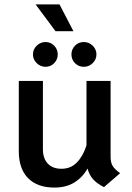

<svg xmlns="http://www.w3.org/2000/svg" viewBox="-20 -836 598 868"><path d="M523 -53 450 10Q417 -7 400 -26.5Q383 -46 376 -74Q353 -34 316 -11Q279 12 226 12Q149 12 107 -30.5Q65 -73 65 -152V-470H174V-161Q174 -120 196 -96.5Q218 -73 258 -73Q300 -73 328 -102Q356 -131 371 -179V-470H480V-126Q480 -102 489 -86.5Q498 -71 523 -53ZM141 -816H249L312 -695H231ZM129 -590Q129 -613 146 -629.5Q163 -646 186 -646Q209 -646 225 -629.5Q241 -613 241 -590Q241 -567 225 -550.5Q209 -534 186 -534Q163 -534 146 -550.5Q129 -567 129 -590ZM303 -590Q303 -613 319 -629.5Q335 -646 359 -646Q382 -646 399 -629.5Q416 -613 416 -590Q416 -567 399 -550.5Q382 -534 359 -534Q335 -534 319 -550.5Q303 -567 303 -590Z"/></svg>

Font: KoHo SemiBold
Style: Regular
Weight: 600
Designer: Cadson Demak & Katatrad Team
Foundry: Cadson Demak Co.,Ltd.
Version: Version 1.000; ttfautohint (v1.6)